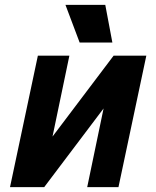

<svg xmlns="http://www.w3.org/2000/svg" viewBox="-20 -766 640 786"><path d="M21 0 135 -538H264L195 -207L445 -538H579L465 0H337L404 -322L161 0ZM306 -592 248 -746H411L440 -592Z"/></svg>

Font: Geist Mono ExtraBold
Style: Italic
Weight: 800
Italic angle: -12°
Monospace: yes
Designer: Basement.studio, Andrés Briganti, Mateo Zaragoza
Foundry: Basement.studio, Vercel, Andrés Briganti, Guido Ferreyra, Mateo Zaragoza
Version: Version 1.500; ttfautohint (v1.8.4.7-5d5b)